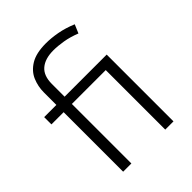

<svg xmlns="http://www.w3.org/2000/svg" viewBox="-210 -870 990 990"><g transform="rotate(-45 285.0 -375.0)"><path d="M168 -580V-487H475V0H415V-434H168V0H108V-434H19V-487H108V-579Q108 -621 124.5 -660.5Q141 -700 182 -725Q223 -750 294 -750Q333 -750 377 -742Q421 -734 469 -714L449 -667Q406 -684 367 -690.5Q328 -697 296 -697Q235 -697 201.5 -668.5Q168 -640 168 -580Z"/></g></svg>

Font: Inria Sans Light
Style: Regular
Weight: 300
Designer: Black Foundry Team
Foundry: Black Foundry
Version: Version 1.2; ttfautohint (v1.8.3)